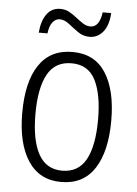

<svg xmlns="http://www.w3.org/2000/svg" viewBox="-53 -761 579 812"><g transform="rotate(5 237.0 -355.0)"><path d="M426 -267Q426 -136 378.5 -63Q331 10 237 10Q145 10 96.5 -63.5Q48 -137 48 -267Q48 -399 96 -470.5Q144 -542 238 -542Q332 -542 379 -469Q426 -396 426 -267ZM104 -267Q104 -157 136.5 -97.5Q169 -38 237 -38Q306 -38 338 -96.5Q370 -155 370 -267Q370 -373 339.5 -433.5Q309 -494 238 -494Q168 -494 136 -435.5Q104 -377 104 -267ZM88 -611Q92 -661 113 -690Q134 -719 171 -719Q192 -719 209 -709.5Q226 -700 241.5 -687.5Q257 -675 272 -665.5Q287 -656 303 -656Q341 -656 350 -720H386Q383 -667 360 -639.5Q337 -612 303 -612Q276 -612 254 -627.5Q232 -643 212 -659Q192 -675 172 -675Q155 -675 142 -659.5Q129 -644 125 -611Z"/></g></svg>

Font: Noto Sans Gurmukhi Condensed Light
Style: Regular
Weight: 300
Width: 3
Designer: Jelle Bosma - Monotype Design Team
Foundry: Monotype Imaging Inc.
Version: Version 2.004; ttfautohint (v1.8.4.7-5d5b)